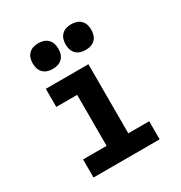

<svg xmlns="http://www.w3.org/2000/svg" viewBox="-177 -885 953 1011"><g transform="rotate(-30 300.0 -379.0)"><path d="M99 0V-110H242V-420H115V-530H374V-110H501V0ZM400 -602Q384 -602 369 -606.5Q354 -611 342.5 -622.5Q331 -634 326.5 -649Q322 -664 322 -680Q322 -696 326.5 -711Q331 -726 342.5 -737.5Q354 -749 369 -753.5Q384 -758 400 -758Q416 -758 431 -753.5Q446 -749 457.5 -737.5Q469 -726 473.5 -711Q478 -696 478 -680Q478 -664 473.5 -649Q469 -634 457.5 -622.5Q446 -611 431 -606.5Q416 -602 400 -602ZM200 -602Q184 -602 169 -606.5Q154 -611 142.5 -622.5Q131 -634 126.5 -649Q122 -664 122 -680Q122 -696 126.5 -711Q131 -726 142.5 -737.5Q154 -749 169 -753.5Q184 -758 200 -758Q216 -758 231 -753.5Q246 -749 257.5 -737.5Q269 -726 273.5 -711Q278 -696 278 -680Q278 -664 273.5 -649Q269 -634 257.5 -622.5Q246 -611 231 -606.5Q216 -602 200 -602Z"/></g></svg>

Font: Iosevka Slab XBdEx
Style: Regular
Weight: 800
Width: 7
Monospace: yes
Designer: Belleve Invis
Foundry: Belleve Invis
Version: Version 11.1.0; ttfautohint (v1.8.3)